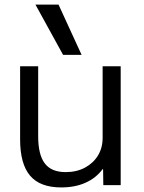

<svg xmlns="http://www.w3.org/2000/svg" viewBox="-20 -810 632 840"><path d="M248 10Q155 10 111.5 -41.5Q68 -93 68 -200V-520H147V-214Q147 -133 176 -95Q205 -57 267 -57Q315 -57 351.5 -76.5Q388 -96 408.5 -129.5Q429 -163 429 -207V-520H508V0H432L431 -70H429Q400 -31 354 -10.5Q308 10 248 10ZM256 -570 135 -790H236L337 -570Z"/></svg>

Font: M PLUS 1
Style: Regular
Weight: 400
Designer: Coji Morishita
Foundry: UNDERFOREST DESIGN
Version: Version 1.001